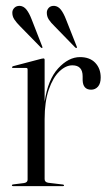

<svg xmlns="http://www.w3.org/2000/svg" viewBox="-20 -634 371 654"><path d="M132 -430V-287Q143 -363 178.2 -401.2Q213.5 -439.5 252.5 -439.5Q286 -439.5 304.5 -420Q323 -400.5 323 -370Q323 -349.5 313.8 -339Q304.5 -328.5 290.5 -328.5Q262.5 -328.5 261.5 -361V-374Q261.5 -411.5 226.5 -411.5Q204 -411.5 182.2 -390.8Q160.5 -370 146.2 -329Q132 -288 132 -228V-24Q132 -13.5 144 -11.5L194 -5.5Q198 -5 198 -2.5Q198 0 194.5 0H24.5Q20.5 0 20.5 -3Q20.5 -5.5 26 -6L62 -10.5Q74 -12.5 74 -22V-397.5Q74 -402.5 69.5 -402.5H23.5Q21 -402.5 21 -405Q21 -407 24.5 -408.5L121.5 -434Q126 -435 128 -435Q132 -435 132 -430ZM88 -567.5 123.5 -476.5Q125.5 -472.5 124 -471Q122 -469.5 119 -472.5L48 -545Q36.5 -556.5 29 -567.5Q21.5 -578.5 22 -592.5Q22.5 -601 29.5 -607.8Q36.5 -614.5 48 -614Q61 -613 70.5 -600.8Q80 -588.5 88 -567.5ZM205 -567.5 241 -476.5Q243 -472.5 241.5 -471Q239 -469.5 236 -472.5L165.5 -545Q153.5 -556.5 146.2 -567.5Q139 -578.5 139.5 -592.5Q140 -601 146.5 -607.8Q153 -614.5 165 -614Q178 -613 187.5 -600.8Q197 -588.5 205 -567.5Z"/></svg>

Font: Fraunces 144pt S000 Light
Style: Regular
Weight: 300
Version: Version 1.000; ttfautohint (v1.8.3)